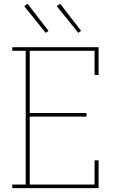

<svg xmlns="http://www.w3.org/2000/svg" viewBox="-20 -981 640 1001"><path d="M44 0V-19H114V-716H44V-735H494V-590H473V-716H135V-392H431V-373H135V-19H473V-145H494V0ZM388 -810 276 -949 294 -961 403 -820ZM218 -810 202 -830 106 -949 124 -961 233 -820Z"/></svg>

Font: Iosevka Slab Thin Extended
Style: Regular
Weight: 100
Width: 7
Monospace: yes
Designer: Belleve Invis
Foundry: Belleve Invis
Version: Version 11.1.1; ttfautohint (v1.8.3)